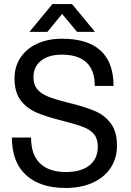

<svg xmlns="http://www.w3.org/2000/svg" viewBox="-20 -918 649 952"><path d="M543 -492H450Q450 -570 408.5 -608.5Q367 -647 287 -647Q221 -647 183.5 -617Q146 -587 146 -536Q146 -499 164 -476.5Q182 -454 217.5 -439.5Q253 -425 318 -409Q400 -389 449.5 -368Q499 -347 529.5 -306Q560 -265 560 -196Q560 -133 528.5 -85.5Q497 -38 439.5 -12Q382 14 305 14Q179 14 109 -50Q39 -114 39 -236H134Q134 -150 179 -107.5Q224 -65 306 -65Q382 -65 423.5 -98Q465 -131 465 -191Q465 -229 446.5 -252Q428 -275 392.5 -288.5Q357 -302 291 -319Q209 -339 160 -360.5Q111 -382 81.5 -422Q52 -462 52 -530Q52 -587 81 -631.5Q110 -676 163.5 -701Q217 -726 288 -726Q415 -726 479 -667Q543 -608 543 -492ZM337 -898 451 -760H362L288 -849L215 -760H126L240 -898Z"/></svg>

Font: CST
Style: Regular
Weight: 400
Version: Version 1.00